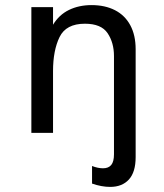

<svg xmlns="http://www.w3.org/2000/svg" viewBox="-20 -521 645 753"><path d="M341 199V130Q364 139 384 139Q405.5 139 416.2 126Q427 113 427 84V-301Q427 -353.5 402 -390.8Q377 -428 313 -428Q239 -428 213.5 -375.5Q188 -323 188 -242V0H103V-493H188V-424Q211.5 -463 250.5 -482Q289.5 -501 339 -501Q392 -501 431 -481Q470 -461 491 -422Q512 -383 512 -328V95Q512 154 485.5 183Q459 212 412 212Q378.5 212 341 199Z"/></svg>

Font: HK Grotesk
Style: Regular
Weight: 400
Designer: Alfredo Marco Pradil
Foundry: Hanken Design Co.
Version: Version 3.001